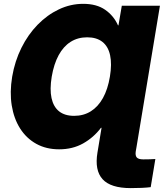

<svg xmlns="http://www.w3.org/2000/svg" viewBox="-20 -757 841 986"><path d="M801.3 -727.5 680.7 0H484.9L501.5 -100.6H498.5Q460.9 -50.8 407 -20.5Q353 9.8 283.7 9.8Q217.3 9.8 166.5 -18.3Q115.7 -46.4 83.5 -96.9Q51.3 -147.5 40.3 -215.3Q29.3 -283.2 42.5 -363.3Q56.2 -443.4 90.1 -511.5Q124 -579.6 173.3 -630.1Q222.7 -680.7 282.5 -709Q342.3 -737.3 407.2 -737.3Q476.1 -737.3 520 -706.8Q564 -676.3 585.9 -627H588.4L605.5 -727.5ZM360.8 -162.1Q409.2 -162.1 446.5 -185.5Q483.9 -209 508.8 -253.9Q533.7 -298.8 544.4 -363.3Q555.2 -428.2 545.4 -473.4Q535.6 -518.6 505.9 -542Q476.1 -565.4 427.7 -565.4Q379.4 -565.4 342.5 -542Q305.7 -518.6 281.2 -473.6Q256.8 -428.7 245.6 -363.3Q234.9 -298.3 244.6 -253.4Q254.4 -208.5 283.4 -185.3Q312.5 -162.1 360.8 -162.1ZM651.4 209Q548.3 209 506.8 163.3Q465.3 117.7 480.5 26.4L484.9 0H680.7L677.2 20Q673.8 42 682.6 51.8Q691.4 61.5 715.8 61.5Q734.4 61.5 750.2 61Q766.1 60.5 777.8 59.6L753.9 204.1Q734.9 206.5 708.3 207.8Q681.6 209 651.4 209Z"/></svg>

Font: Inter 24pt Black
Style: Italic
Weight: 900
Italic angle: -9.3988°
Designer: Rasmus Andersson
Foundry: rsms
Version: Version 4.001;git-66647c0bb